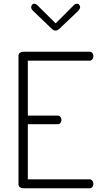

<svg xmlns="http://www.w3.org/2000/svg" viewBox="-20 -1008 543 1028"><path d="M278 -883 376 -981Q383 -988 392 -988Q400 -988 404.5 -982Q409 -976 409 -969Q409 -962 399 -950L298 -854Q286 -844 278 -844Q267 -844 257 -854L157 -950Q147 -960 147 -969Q147 -976 151.5 -982Q156 -988 164 -988Q172 -988 179 -981ZM129 -389H288Q298 -389 303.5 -382Q309 -375 309 -365Q309 -357 304 -350Q299 -343 288 -343H129V-48H459Q469 -48 474.5 -40.5Q480 -33 480 -23Q480 -15 475 -7.5Q470 0 459 0H103Q94 0 86.5 -5.5Q79 -11 79 -22V-709Q79 -720 86.5 -725.5Q94 -731 103 -731H459Q470 -731 475 -723.5Q480 -716 480 -708Q480 -698 474.5 -690.5Q469 -683 459 -683H129Z"/></svg>

Font: AkaAcidDosis
Style: Light
Weight: 300
Designer: Edgar Tolentino, Pablo Impallari, Igino Marini, Aka-Acid
Foundry: Edgar Tolentino, Pablo Impallari, Igino Marini, Aka-Acid
Version: Version 1.007